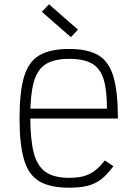

<svg xmlns="http://www.w3.org/2000/svg" viewBox="-20 -860 640 894"><path d="M302 14Q214 14 163.5 -15.5Q113 -45 92 -116Q71 -187 71 -309Q71 -432 92 -502.5Q113 -573 163.5 -602.5Q214 -632 302 -632Q389 -632 438.5 -602.5Q488 -573 508.5 -502Q529 -431 529 -308H100V-354H478Q478 -442 462 -492.5Q446 -543 407.5 -564.5Q369 -586 302 -586Q233 -586 193.5 -561.5Q154 -537 137.5 -478.5Q121 -420 121 -318Q121 -210 137.5 -147.5Q154 -85 193.5 -58.5Q233 -32 302 -32Q341 -32 369 -39.5Q397 -47 420.5 -64.5Q444 -82 468 -113L508 -86Q480 -48 452 -26Q424 -4 388.5 5Q353 14 302 14ZM310 -687 175 -805 208 -840 343 -722Z"/></svg>

Font: Victor Mono Thin Thin
Style: Regular
Weight: 250
Monospace: yes
Version: Version 1.561;gftools[0.9.30]